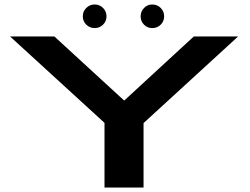

<svg xmlns="http://www.w3.org/2000/svg" viewBox="-20 -838 1118 858"><path d="M447 0H621.5V-288L1044 -675H846L535 -388.5L223 -675H25L447 -289ZM403.5 -712.5Q425 -712.5 440.5 -727.8Q456 -743 456 -765Q456 -787 440.5 -802.5Q425 -818 403.5 -818Q381 -818 365.5 -802.5Q350 -787 350 -765Q350 -743 365.5 -727.8Q381 -712.5 403.5 -712.5ZM660 -712.5Q683 -712.5 698.2 -727.8Q713.5 -743 713.5 -765Q713.5 -787 698.2 -802.5Q683 -818 660 -818Q639 -818 623.8 -802.5Q608.5 -787 608.5 -765Q608.5 -743 623.5 -727.8Q638.5 -712.5 660 -712.5Z"/></svg>

Font: Anybody ExtraExpanded SemiBold
Style: Regular
Weight: 600
Width: 8
Version: Version 1.113;gftools[0.9.25]